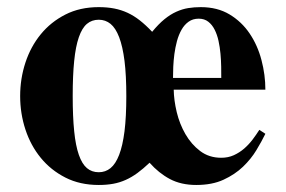

<svg xmlns="http://www.w3.org/2000/svg" viewBox="-20 -509 809 544"><path d="M731.9 -129.9 714.8 -141.1Q706.1 -127.4 695.6 -113.5Q685.1 -99.6 671.9 -88.1Q658.7 -76.7 642.6 -69.3Q626.5 -62 606.9 -62Q572.3 -62 547.1 -81.1Q522 -100.1 505.4 -128.9Q488.8 -157.7 480.7 -191.4Q472.7 -225.1 472.2 -254.9H731.9Q731.9 -296.9 720.9 -338.6Q710 -380.4 687.5 -413.8Q665 -447.3 630.6 -468Q596.2 -488.8 548.8 -488.8Q530.3 -488.8 513.4 -486.1Q496.6 -483.4 479.7 -475.8Q462.9 -468.3 446 -454.6Q429.2 -440.9 411.1 -418.9Q393.1 -438 376.2 -451.2Q359.4 -464.4 341.6 -472.7Q323.7 -481 303.7 -484.9Q283.7 -488.8 259.8 -488.8Q206.5 -488.8 165.3 -467.8Q124 -446.8 95.5 -411.9Q66.9 -377 52 -331.5Q37.1 -286.1 37.1 -236.8Q37.1 -187.5 52 -142.1Q66.9 -96.7 95.5 -61.8Q124 -26.9 165.3 -5.9Q206.5 15.1 259.8 15.1Q282.2 15.1 300.8 11.7Q319.3 8.3 336.2 0.7Q353 -6.8 369.4 -18.8Q385.7 -30.8 403.8 -47.9Q429.7 -18.6 461.4 -1.7Q493.2 15.1 536.1 15.1Q581.1 15.1 613.3 0.2Q645.5 -14.6 668.5 -36.6Q691.4 -58.6 706.5 -83.7Q721.7 -108.9 731.9 -129.9ZM606.9 -288.1H470.2Q470.2 -301.8 470.9 -319.6Q471.7 -337.4 474.1 -356Q476.6 -374.5 481.4 -392.6Q486.3 -410.6 494.4 -424.8Q502.4 -439 514.4 -447.5Q526.4 -456.1 543 -456.1Q559.1 -456.1 570.1 -447.5Q581.1 -439 588.1 -425Q595.2 -411.1 599.1 -393.3Q603 -375.5 604.7 -356.7Q606.4 -337.9 606.7 -320.1Q606.9 -302.2 606.9 -288.1ZM337.9 -236.8Q337.9 -178.2 332.8 -137.2Q327.6 -96.2 317.6 -70.3Q307.6 -44.4 293.2 -32.7Q278.8 -21 259.8 -21Q240.2 -21 226.3 -32.7Q212.4 -44.4 203.4 -70.3Q194.3 -96.2 190.2 -137.2Q186 -178.2 186 -236.8Q186 -295.4 190.2 -336.4Q194.3 -377.4 203.4 -403.6Q212.4 -429.7 226.3 -441.4Q240.2 -453.1 259.8 -453.1Q278.8 -453.1 293.2 -441.4Q307.6 -429.7 317.6 -403.6Q327.6 -377.4 332.8 -336.4Q337.9 -295.4 337.9 -236.8Z"/></svg>

Font: Galatia SIL
Style: Bold
Weight: 700
Designer: Development by SIL's NRSI team
Version: Version 2.1